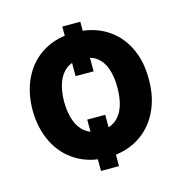

<svg xmlns="http://www.w3.org/2000/svg" viewBox="-96 -664 784 813"><g transform="rotate(-15 295.5 -257.5)"><path d="M327.2 -357.1H248.3V-574.5H327.2ZM327.2 58.4H248.3V-166.6H327.2ZM35 -264.9Q35.6 -345.3 66.7 -407Q97.8 -468.8 155.5 -502.9Q213.2 -537.1 290.1 -537.1Q367.4 -537.1 425.2 -502.9Q482.9 -468.8 514 -407Q545.1 -345.3 544.5 -264.9Q545.1 -185 514 -122.4Q482.9 -59.8 425.2 -24.8Q367.4 10.2 290.1 10.2Q213.2 10.2 155.5 -24.8Q97.8 -59.8 66.7 -122.1Q35.6 -184.4 35 -264.9ZM406.9 -264.9Q406.9 -312.4 394.8 -347.6Q382.7 -382.8 356.7 -402.2Q330.6 -421.6 290.1 -421.6Q249.9 -421.6 224.1 -401.9Q198.4 -382.2 186.1 -347.3Q173.7 -312.4 173.2 -264.9Q173.7 -217.4 186.1 -182.2Q198.4 -146.9 224.1 -127Q249.9 -107 290.1 -107Q330.6 -107 356.7 -127Q382.7 -146.9 394.8 -182.2Q406.9 -217.4 406.9 -264.9Z"/></g></svg>

Font: Pretendard GOV Variable
Style: Regular
Weight: 400
Designer: Base glyphs from Inter by Rasmus Andersson; Hangul glyphs from Noto Sans CJK(Source Han Sans) by Jang Soo-young and Kang
Foundry: Kil Hyung-jin
Version: Version 1.307;Glyphs 3.2 (3192)